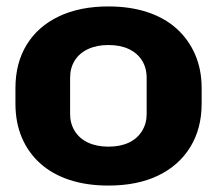

<svg xmlns="http://www.w3.org/2000/svg" viewBox="-20 -567 674 597"><path d="M317 10Q250 10 196.5 -7.5Q143 -25 105.5 -58.5Q68 -92 48 -139Q28 -186 28 -245V-293Q28 -371 63 -428Q98 -485 163 -516Q228 -547 317 -547Q384 -547 437.5 -529.5Q491 -512 528.5 -478.5Q566 -445 586.5 -398Q607 -351 607 -293V-245Q607 -167 571.5 -109.5Q536 -52 471.5 -21Q407 10 317 10ZM317 -111Q354 -111 380.5 -123.5Q407 -136 421.5 -159.5Q436 -183 436 -212V-325Q436 -356 421.5 -379Q407 -402 380.5 -414.5Q354 -427 317 -427Q281 -427 254 -414.5Q227 -402 212.5 -379Q198 -356 198 -325V-212Q198 -183 212.5 -159.5Q227 -136 254 -123.5Q281 -111 317 -111Z"/></svg>

Font: Hubot Sans
Style: Bold
Weight: 700
Designer: Deni Anggara
Foundry: GitHub, Inc., Subsidiary of Microsoft Corporation
Version: Version 2.000